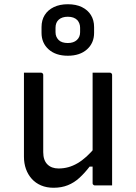

<svg xmlns="http://www.w3.org/2000/svg" viewBox="-20 -875 640 906"><path d="M173 -532Q177 -532 179 -530.5Q181 -529 182.5 -527Q184 -525 184 -521Q184 -476 184 -429.5Q184 -383 184 -336.5Q184 -290 184 -245Q184 -200 184 -157Q184 -119 203.5 -99.5Q223 -80 256 -80Q280 -80 302 -86Q324 -92 345.5 -104.5Q367 -117 388.5 -136.5Q410 -156 432 -183V-89H403Q380 -59 355 -36Q330 -13 300 -1Q270 11 233 11Q200 11 174 0Q148 -11 130 -31Q112 -51 102.5 -77.5Q93 -104 93 -136Q93 -181 93 -225.5Q93 -270 93 -315.5Q93 -361 93 -405Q93 -437 93 -468.5Q93 -500 93 -532Q113 -532 133 -532Q153 -532 173 -532ZM498 -532Q502 -532 504 -530.5Q506 -529 507.5 -527Q509 -525 509 -521Q509 -451 509 -380.5Q509 -310 509 -239.5Q509 -169 509 -99Q509 -78 509 -59.5Q509 -41 509 -25.5Q509 -10 509 0Q495 0 481.5 0Q468 0 454.5 0Q441 0 428 0Q425 0 422.5 -1.5Q420 -3 418.5 -5Q417 -7 417 -11Q417 -98 417 -185Q417 -272 417 -359Q417 -446 417 -532Q432 -532 445 -532Q458 -532 471.5 -532Q485 -532 498 -532ZM300 -855Q339 -855 366.5 -841.5Q394 -828 409 -804Q424 -780 424 -747V-720Q424 -672 390.5 -642Q357 -612 300 -612Q243 -612 209.5 -642Q176 -672 176 -720V-747Q176 -780 191 -804Q206 -828 234 -841.5Q262 -855 300 -855ZM300 -796Q273 -796 257.5 -782.5Q242 -769 242 -744V-723Q242 -711 246 -702Q250 -693 257 -686Q264 -679 275 -675.5Q286 -672 300 -672Q327 -672 342.5 -686Q358 -700 358 -723V-744Q358 -755 354.5 -764Q351 -773 345 -780Q337 -788 326 -792Q315 -796 300 -796Z"/></svg>

Font: Recursive Monospace
Style: Regular
Weight: 400
Version: Version 1.047